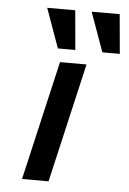

<svg xmlns="http://www.w3.org/2000/svg" viewBox="-51 -719 507 757"><g transform="rotate(5 203.0 -340.5)"><path d="M105 -681H216L230 -525H161ZM281 -681H392L406 -525H337ZM65 0 174 -472H279L170 0Z"/></g></svg>

Font: Coval
Style: Medium Italic
Weight: 500
Foundry: Context Ltd
Version: Version 001.000